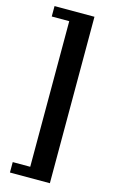

<svg xmlns="http://www.w3.org/2000/svg" viewBox="-138 -758 614 1025"><g transform="rotate(15 169.0 -245.0)"><path d="M29.3 214.8V157.2H126V-647.5H29.3V-705.1H250V214.8Z"/></g></svg>

Font: Crimson Pro
Style: Bold
Weight: 700
Designer: Jacques Le Bailly
Foundry: Baron von Fonthausen
Version: Version 1.003